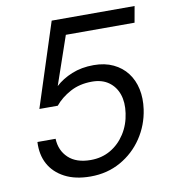

<svg xmlns="http://www.w3.org/2000/svg" viewBox="-80 -770 768 853"><g transform="rotate(-10 303.5 -344.0)"><path d="M261 12Q192 12 144.5 -13Q97 -38 74 -80.5Q51 -123 54 -180H136Q138 -127 173.5 -93.5Q209 -60 274 -60Q324 -60 363.5 -83Q403 -106 429 -146.5Q455 -187 462 -238Q469 -286 456.5 -322.5Q444 -359 414 -380.5Q384 -402 339 -402Q283 -402 240.5 -379Q198 -356 171 -323H88L210 -700H584L571 -627H261L186 -409Q216 -437 260 -455Q304 -473 359 -473Q409 -473 447 -455Q485 -437 509 -405.5Q533 -374 542 -332Q551 -290 544 -241Q534 -171 495.5 -113.5Q457 -56 396.5 -22Q336 12 261 12Z"/></g></svg>

Font: DM Sans 10pt
Style: Italic
Weight: 400
Italic angle: -10°
Version: Version 4.004;gftools[0.9.30]